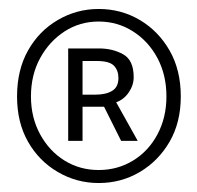

<svg xmlns="http://www.w3.org/2000/svg" viewBox="-20 -732 440 428"><path d="M200 -324Q151 -324 109 -348.5Q67 -373 42.5 -416Q18 -459 18 -517Q18 -576 42.5 -619.5Q67 -663 109 -687.5Q151 -712 200 -712Q250 -712 291.5 -687.5Q333 -663 358 -619.5Q383 -576 383 -517Q383 -459 358 -416Q333 -373 291.5 -348.5Q250 -324 200 -324ZM200 -353Q242 -353 276.5 -374Q311 -395 331 -432.5Q351 -470 351 -517Q351 -565 331 -602.5Q311 -640 276.5 -662Q242 -684 200 -684Q158 -684 124 -662Q90 -640 69.5 -602.5Q49 -565 49 -517Q49 -470 69.5 -432.5Q90 -395 124 -374Q158 -353 200 -353ZM132 -418V-624H201Q231 -624 254.5 -611Q278 -598 278 -560Q278 -542 267 -526Q256 -510 239 -504L287 -418H250L212 -494H164V-418ZM164 -521H193Q216 -521 230 -529.5Q244 -538 244 -558Q244 -575 234 -585.5Q224 -596 196 -596H164Z"/></svg>

Font: Mada Light
Style: Regular
Weight: 300
Designer: Khaled Hosny
Version: Version 1.5